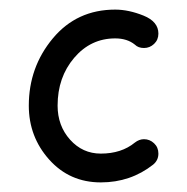

<svg xmlns="http://www.w3.org/2000/svg" viewBox="-20 -380 390 400"><path d="M280 -90Q292 -90 301 -81.5Q310 -73 310 -60Q310 -46 299 -37Q252 0 190 0Q125 0 82.5 -47.5Q40 -95 40 -160Q40 -240 90 -300Q140 -360 220 -360Q248 -360 279 -347.5Q310 -335 310 -310Q310 -297 301 -288.5Q292 -280 280 -280Q268 -280 261 -287Q245 -300 220 -300Q169 -300 134.5 -259.5Q100 -219 100 -160Q100 -118 126 -89Q152 -60 190 -60Q233 -60 261 -83Q270 -90 280 -90Z"/></svg>

Font: Pecita
Style: Book
Weight: 400
Width: 7
Version: Version 4.3